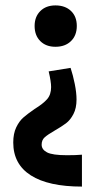

<svg xmlns="http://www.w3.org/2000/svg" viewBox="-20 -490 405 710"><path d="M264 -394Q264 -359 242.5 -338Q221 -317 185 -317Q150 -317 129 -338Q108 -359 108 -394Q108 -428 129 -449Q150 -470 185 -470Q221 -470 242.5 -449.5Q264 -429 264 -394ZM263 -122Q263 -90 251.5 -68Q240 -46 224 -34Q208 -22 182 -7Q156 8 145 18Q134 28 134 45Q134 63 154 73.5Q174 84 228 84Q262 84 283 82V200Q159 200 94 158.5Q29 117 29 37Q29 4 40 -19Q51 -42 66.5 -55.5Q82 -69 108 -87Q139 -106 154 -123Q169 -140 169 -168Q169 -188 160 -226L241 -239Q250 -212 256.5 -179.5Q263 -147 263 -122Z"/></svg>

Font: Ysabeau SC
Style: Bold
Weight: 700
Designer: Christian Thalmann (Catharsis Fonts)
Version: Version 0.003